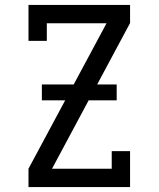

<svg xmlns="http://www.w3.org/2000/svg" viewBox="-20 -755 640 775"><path d="M95 0V-74L410 -661H169V-590H95V-735H505V-662L190 -74H431V-145H505V0ZM451 -350H149V-414H451Z"/></svg>

Font: Iosevka HT Extended
Style: Regular
Weight: 400
Width: 7
Monospace: yes
Designer: Belleve Invis
Foundry: Belleve Invis
Version: Version 32.3.0; ttfautohint (v1.8.4)